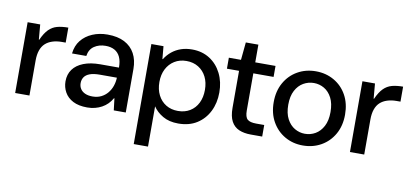

<svg xmlns="http://www.w3.org/2000/svg" viewBox="-74 -870 2835 1325"><g transform="rotate(10 1343.0 -207.5)"><path d="M47 0V-496H135L144 -391H147Q169 -440 194 -465Q219 -490 252 -499Q285 -508 330 -508V-403H303Q267 -403 237.5 -393.5Q208 -384 188 -365.5Q168 -347 157.5 -317Q147 -287 147 -246V0Z M553 12Q493 12 453.5 -8.5Q414 -29 394.5 -64Q375 -99 375 -140Q375 -189 400.5 -224Q426 -259 474.5 -278Q523 -297 591 -297H722Q722 -342 708.5 -371Q695 -400 669 -414.5Q643 -429 606 -429Q560 -429 526.5 -406.5Q493 -384 486 -337H386Q392 -392 422 -429.5Q452 -467 500 -487.5Q548 -508 606 -508Q677 -508 725 -483Q773 -458 797.5 -412.5Q822 -367 822 -305V0H738L728 -83H725Q712 -60 694.5 -42.5Q677 -25 655 -13Q633 -1 607.5 5.5Q582 12 553 12ZM576 -69Q610 -69 636.5 -82Q663 -95 681.5 -117.5Q700 -140 709.5 -168Q719 -196 720 -226H601Q557 -226 530.5 -216Q504 -206 492 -188Q480 -170 480 -146Q480 -123 491.5 -105.5Q503 -88 524.5 -78.5Q546 -69 576 -69Z M914 205V-496H999L1007 -407H1010Q1030 -439 1058 -461.5Q1086 -484 1121 -496Q1156 -508 1198 -508Q1269 -508 1322 -474Q1375 -440 1404.5 -381Q1434 -322 1434 -248Q1434 -174 1404.5 -115Q1375 -56 1321 -22Q1267 12 1191 12Q1127 12 1082.5 -14Q1038 -40 1014 -77V205ZM1174 -73Q1222 -73 1258 -95Q1294 -117 1313.5 -156.5Q1333 -196 1333 -248Q1333 -300 1313.5 -339Q1294 -378 1258 -400.5Q1222 -423 1174 -423Q1126 -423 1090 -400.5Q1054 -378 1034 -339Q1014 -300 1014 -248Q1014 -196 1034 -156.5Q1054 -117 1090 -95Q1126 -73 1174 -73Z M1698 0Q1650 0 1615 -15Q1580 -30 1561 -65Q1542 -100 1542 -160V-419H1457V-496H1542L1554 -620H1642V-496H1784V-419H1642V-159Q1642 -113 1660 -97Q1678 -81 1722 -81H1778V0Z M2064 12Q1994 12 1937.5 -20.5Q1881 -53 1848 -111.5Q1815 -170 1815 -248Q1815 -326 1848 -384.5Q1881 -443 1938 -475.5Q1995 -508 2066 -508Q2136 -508 2193 -475.5Q2250 -443 2282.5 -384.5Q2315 -326 2315 -248Q2315 -170 2282 -111.5Q2249 -53 2192 -20.5Q2135 12 2064 12ZM2064 -70Q2104 -70 2137.5 -89.5Q2171 -109 2192 -148.5Q2213 -188 2213 -248Q2213 -308 2192.5 -347.5Q2172 -387 2138.5 -406.5Q2105 -426 2066 -426Q2027 -426 1993 -406.5Q1959 -387 1938 -347.5Q1917 -308 1917 -248Q1917 -188 1938 -148.5Q1959 -109 1992.5 -89.5Q2026 -70 2064 -70Z M2393 0V-496H2481L2490 -391H2493Q2515 -440 2540 -465Q2565 -490 2598 -499Q2631 -508 2676 -508V-403H2649Q2613 -403 2583.5 -393.5Q2554 -384 2534 -365.5Q2514 -347 2503.5 -317Q2493 -287 2493 -246V0Z"/></g></svg>

Font: DM Sans 36pt Medium
Style: Regular
Weight: 500
Designer: Colophon Foundry, Jonny Pinhorn
Foundry: Colophon Foundry
Version: Version 4.004;gftools[0.9.30]